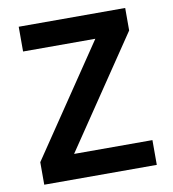

<svg xmlns="http://www.w3.org/2000/svg" viewBox="-79 -770 759 840"><g transform="rotate(-10 300.0 -350.0)"><path d="M50 0H550V-110H202L533 -600V-700H60V-590H381L50 -100Z"/></g></svg>

Font: CommitMonoV142 ExtLt
Style: Regular
Weight: 200
Monospace: yes
Designer: Eigil Nikolajsen
Foundry: Eigil Nikolajsen
Version: Version 1.142